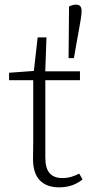

<svg xmlns="http://www.w3.org/2000/svg" viewBox="-20 -794 397 826"><path d="M307 -774Q320 -774 325.5 -767Q331 -760 331 -747Q331 -733 327.5 -711.5Q324 -690 319.5 -665Q315 -640 310 -613L298 -544H275L277 -766Q285 -770 292.5 -772Q300 -774 307 -774ZM151 -449V-487H324V-449ZM235 12Q180 12 151 -18.5Q122 -49 122 -111Q122 -130 122.5 -148Q123 -166 123 -187V-449H19V-481L142 -490L124 -474L142 -633H180L174 -469L175 -460V-117Q175 -70 193.5 -49Q212 -28 248 -28Q270 -28 287.5 -33.5Q305 -39 321 -47L335 -22Q324 -13 309 -5Q294 3 275.5 7.5Q257 12 235 12Z"/></svg>

Font: Source Serif 4 Light
Style: Regular
Weight: 300
Designer: Frank Grießhammer
Foundry: Adobe Systems Incorporated
Version: Version 4.004;hotconv 1.0.116;makeotfexe 2.5.65601